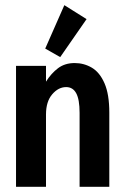

<svg xmlns="http://www.w3.org/2000/svg" viewBox="-20 -723 478 743"><path d="M42 0V-468H158V-407Q178 -439 204.5 -459Q231 -479 269 -479Q305 -479 335.5 -461Q366 -443 384.5 -400.5Q403 -358 403 -287V0H288V-286Q288 -338 275 -362Q262 -386 236 -386Q206 -386 182 -358Q158 -330 158 -280V0ZM213 -502 155 -535 229 -703 315 -649Z"/></svg>

Font: Inconsolata SemiCondensed ExtraBold
Style: Regular
Weight: 800
Width: 4
Monospace: yes
Designer: Raph Levien, Cyreal, Brenton Simpson
Foundry: Raph Levien, Cyreal, Google
Version: Version 3.100; ttfautohint (v1.8.4.7-5d5b)